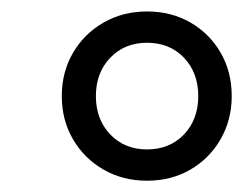

<svg xmlns="http://www.w3.org/2000/svg" viewBox="-20 -730 424 335"><path d="M236.3 -414.7Q194.2 -414.7 160.4 -434.2Q126.7 -453.7 107.3 -487.1Q87.8 -520.6 87.8 -562.4Q87.8 -604.2 107.3 -637.7Q126.7 -671.1 160.5 -690.5Q194.3 -710 236.5 -710Q278.7 -710 312.1 -690.8Q345.5 -671.6 364.9 -638.2Q384.3 -604.8 384.3 -562.2Q384.3 -520.7 364.8 -486.9Q345.2 -453.1 311.9 -433.9Q278.6 -414.7 236.3 -414.7ZM236.4 -469.3Q276.1 -469.3 301 -495.4Q325.9 -521.6 325.9 -562.4Q325.9 -603.1 301 -629.3Q276.1 -655.4 236.4 -655.4Q197.6 -655.4 172.4 -629.3Q147.3 -603.1 147.3 -562.4Q147.3 -521.6 172.4 -495.4Q197.6 -469.3 236.4 -469.3Z"/></svg>

Font: Nunito Sans 12pt ExtraLight
Style: Italic
Weight: 200
Italic angle: -9°
Designer: Vernon Adams
Foundry: Vernon Adams
Version: Version 3.101;gftools[0.9.27]